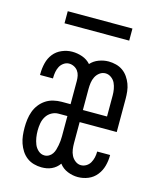

<svg xmlns="http://www.w3.org/2000/svg" viewBox="-107 -775 715 860"><g transform="rotate(15 250.0 -345.0)"><path d="M167 8Q149 8 131 3Q113 -2 98.5 -13Q84 -24 74 -39.5Q64 -55 58 -72.5Q52 -90 50 -108Q48 -126 48 -145Q48 -164 50.5 -183Q53 -202 59.5 -220Q66 -238 78 -253.5Q90 -269 106 -279.5Q122 -290 141 -294.5Q160 -299 179 -299H220V-407Q220 -419 217.5 -431Q215 -443 208 -452.5Q201 -462 190 -467.5Q179 -473 167 -473Q154 -473 142.5 -465Q131 -457 125 -445.5Q119 -434 116.5 -420.5Q114 -407 114 -394V-390H54V-397Q54 -421 60 -445.5Q66 -470 81 -489Q96 -508 119.5 -518Q143 -528 167 -528Q191 -528 214 -520Q237 -512 253 -494Q268 -511 290.5 -519.5Q313 -528 336 -528Q353 -528 370.5 -523.5Q388 -519 402 -509Q416 -499 426 -484.5Q436 -470 442 -454Q448 -438 450 -420.5Q452 -403 452 -386V-232H280V-134Q280 -120 282 -105.5Q284 -91 290.5 -78Q297 -65 309 -56Q321 -47 335 -47Q348 -47 359.5 -54Q371 -61 377.5 -72.5Q384 -84 387 -97Q390 -110 390 -124V-125H450V-123Q450 -98 443.5 -74Q437 -50 421.5 -30.5Q406 -11 383 -1.5Q360 8 335 8Q311 8 287.5 -1.5Q264 -11 249 -31Q242 -21 233 -13.5Q224 -6 213 -1Q202 4 190.5 6Q179 8 167 8ZM392 -288V-386Q392 -400 389.5 -414.5Q387 -429 381 -442Q375 -455 362.5 -464Q350 -473 336 -473Q321 -473 309 -464Q297 -455 290.5 -442Q284 -429 282 -414.5Q280 -400 280 -386V-288ZM166 -47Q177 -47 186.5 -52.5Q196 -58 202 -67Q208 -76 211 -86.5Q214 -97 216 -107.5Q218 -118 219 -128.5Q220 -139 220 -150V-244H179Q162 -244 147 -235.5Q132 -227 123 -212.5Q114 -198 111 -181Q108 -164 108 -147Q108 -131 110.5 -115Q113 -99 119 -84Q125 -69 137.5 -58Q150 -47 166 -47ZM100 -642V-698H400V-642Z"/></g></svg>

Font: Iosevka SS18 Light
Style: Regular
Weight: 300
Monospace: yes
Designer: Belleve Invis
Foundry: Belleve Invis
Version: Version 25.1.1; ttfautohint (v1.8.4)